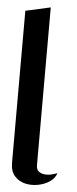

<svg xmlns="http://www.w3.org/2000/svg" viewBox="-56 -830 346 866"><g transform="rotate(5 116.5 -397.5)"><path d="M233 -58Q227 -36 204.5 -20Q182 -4 151.5 2Q121 8 92.5 1.5Q64 -5 44.5 -26.5Q25 -48 25 -87V-775L138 -800V-87Q138 -66 149 -57.5Q160 -49 176 -47.5Q192 -46 208 -50Q224 -54 233 -58Z"/></g></svg>

Font: Reem Kufi Fun Medium
Style: Regular
Weight: 500
Designer: Khaled Hosny
Version: Version 1.005